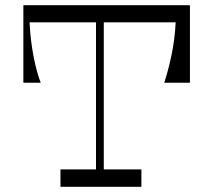

<svg xmlns="http://www.w3.org/2000/svg" viewBox="-20 -720 822 740"><path d="M711 -699V-700H70V-401H137C118 -449 98 -539 94 -634H350V-67H213V0H525V-67H380V-634H657C653 -542 632 -461 613 -401H712V-699Z"/></svg>

Font: Space Cowgirl Light
Style: Regular
Weight: 300
Designer: Valery Marier
Foundry: Valery Marier
Version: Version 1.000;hotconv 1.0.109;makeotfexe 2.5.65596